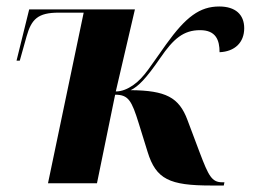

<svg xmlns="http://www.w3.org/2000/svg" viewBox="-20 -565 785 592"><path d="M631 7H670L672 -3H665C633 -3 623 -23 596 -94L558 -195C532 -265 491 -286 383 -287C407 -299 430 -322 474 -386C515 -446 546 -472 597 -472C646 -472 657 -441 657 -404C704 -406 733 -434 733 -478C733 -520 706 -545 656 -545C596 -545 553 -513 492 -428C445 -363 425 -326 390 -302C374 -291 356 -283 337 -283L396 -536H70L31 -378H41L62 -453C77 -506 97 -526 161 -526H238L128 0H279L335 -273C376 -273 386 -255 408 -184L435 -97C461 -12 503 7 631 7Z"/></svg>

Font: Noto Serif Display
Style: Bold Italic
Weight: 700
Italic angle: -12°
Designer: Monotype Design Team
Foundry: Monotype Imaging Inc.
Version: Version 2.009